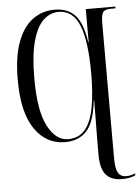

<svg xmlns="http://www.w3.org/2000/svg" viewBox="-63 -774 771 1062"><g transform="rotate(-5 323.0 -243.0)"><path d="M572 240Q511 240 482 205.5Q453 171 453 96V17Q453 -7 453.5 -34.5Q454 -62 454.5 -103Q455 -144 455 -208H453Q440 -87 395.5 -39Q351 9 276 9Q171 9 107.5 -83Q44 -175 44 -357Q44 -485 74.5 -566.5Q105 -648 158.5 -687Q212 -726 280 -726Q352 -726 393.5 -682Q435 -638 451 -530H453V-714H617V-704H593Q558 -704 547.5 -689Q537 -674 537 -627V122Q537 179 551 202.5Q565 226 596 226Q619 226 646 215V225Q618 240 572 240ZM293 -6Q354 -6 388.5 -48Q423 -90 437.5 -168.5Q452 -247 452 -358Q452 -536 416.5 -624Q381 -712 301 -712Q254 -712 216.5 -676.5Q179 -641 157.5 -562.5Q136 -484 136 -356Q136 -176 181 -91Q226 -6 293 -6Z"/></g></svg>

Font: Noto Serif Display ExtraCondensed
Style: Regular
Weight: 400
Width: 2
Designer: Monotype Design Team
Foundry: Monotype Imaging Inc.
Version: Version 2.009